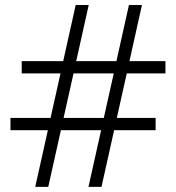

<svg xmlns="http://www.w3.org/2000/svg" viewBox="-20 -732 690 752"><path d="M169 0H118L167.5 -222H21V-270H178L217 -444.5H65V-492.5H227.5L276.5 -712.5H327.5L278.5 -492.5H436L485 -712.5H536L487 -492.5H628V-444.5H476.5L437.5 -270H589.5V-222H427L377.5 0H326.5L376 -222H218.5ZM229 -270H386.5L425.5 -444.5H268Z"/></svg>

Font: Newsreader 6pt
Style: Regular
Weight: 400
Designer: Hugues Gentile
Foundry: Production Type
Version: Version 1.003; ttfautohint (v1.8.3)